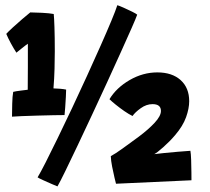

<svg xmlns="http://www.w3.org/2000/svg" viewBox="-20 -684 786 720"><path d="M180.5 -352.5Q191 -352.5 205 -351.2Q219 -350 228 -348Q228 -340.5 227 -320.8Q226 -301 224.5 -281Q223 -261 222 -252.5Q209.5 -252.5 181.2 -252Q153 -251.5 120 -250.5Q87 -249.5 60.5 -248.5Q34 -247.5 25 -246.5Q25 -265.5 25.8 -294.5Q26.5 -323.5 29.5 -339.5Q39.5 -342 57.5 -344.2Q75.5 -346.5 84 -347.5Q84 -360.5 84.2 -383.8Q84.5 -407 84.5 -433.5Q84.5 -460 84.5 -483.2Q84.5 -506.5 84.5 -520Q77.5 -515.5 62 -503Q46.5 -490.5 41.5 -486.5Q31 -502.5 20.5 -522Q10 -541.5 3.5 -557Q11 -565.5 28 -581Q45 -596.5 63.5 -612.5Q82 -628.5 93.5 -637.5Q109.5 -637.5 137.8 -636Q166 -634.5 181.5 -631.5Q183 -618.5 184.2 -582Q185.5 -545.5 185.5 -492Q185.5 -462.5 184.5 -425.8Q183.5 -389 180.5 -352.5ZM420 -664.5Q427 -662.5 443.5 -655.2Q460 -648 475.5 -640.2Q491 -632.5 494.5 -629Q490 -616 473.8 -579.2Q457.5 -542.5 433.8 -489.8Q410 -437 382 -376Q354 -315 325.2 -253.5Q296.5 -192 270.5 -137.2Q244.5 -82.5 225 -42.5Q205.5 -2.5 195.5 15Q191.5 13.5 174.5 6.2Q157.5 -1 140.8 -8.8Q124 -16.5 121 -19Q131 -35.5 150.8 -74.2Q170.5 -113 196.2 -165.8Q222 -218.5 250.2 -278.5Q278.5 -338.5 306 -398.8Q333.5 -459 357.2 -512.5Q381 -566 397.5 -605.8Q414 -645.5 420 -664.5ZM694 -118.5Q696 -108 696.8 -84Q697.5 -60 697.8 -37.2Q698 -14.5 698 -8L415 5Q414 1.5 409.5 -17.2Q405 -36 400.5 -59Q396 -82 395.5 -98.5Q412.5 -107.5 439.2 -126.8Q466 -146 500.5 -171.5Q536 -198 559.8 -223.5Q583.5 -249 583.5 -268Q583.5 -293.5 552 -293.5Q529 -293.5 507.8 -278.2Q486.5 -263 477 -249Q463.5 -255.5 446.5 -267.2Q429.5 -279 414 -291.5Q398.5 -304 390.5 -312Q416.5 -355 466.2 -383.8Q516 -412.5 570 -412.5Q625.5 -412.5 657.5 -383.5Q689.5 -354.5 689.5 -304.5Q689.5 -277.5 677.8 -244.5Q666 -211.5 636.5 -177Q616.5 -153.5 592.2 -132Q568 -110.5 558.5 -106Q572.5 -108 596 -110.2Q619.5 -112.5 645.8 -114.8Q672 -117 694 -118.5Z"/></svg>

Font: Grandstander
Style: Bold
Weight: 700
Designer: Tyler Finck
Foundry: Etcetera Type Co
Version: Version 1.200; ttfautohint (v1.8.3)